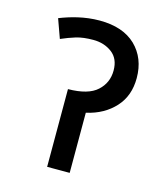

<svg xmlns="http://www.w3.org/2000/svg" viewBox="-98 -708 674 783"><g transform="rotate(15 239.0 -316.0)"><path d="M227.1 -631.8C163.1 -631.8 105.5 -615.2 60.1 -597.2L88.9 -517.1C109.9 -526.4 130.4 -533.7 150.4 -540C170.4 -545.9 194.3 -548.8 222.2 -548.8C252.9 -548.8 279.3 -540.5 301.3 -523.9C323.2 -507.3 334 -482.4 334 -449.2C334 -414.6 321.3 -385.7 296.4 -363.3C271.5 -340.3 230.5 -328.6 173.8 -328.1V0H269V-253.9C319.3 -265.1 358.9 -287.6 388.7 -320.3C418.5 -353 433.1 -394 433.1 -443.8C433.1 -500 415 -545.4 379.4 -580.1C343.3 -614.7 292.5 -631.8 227.1 -631.8Z"/></g></svg>

Font: Noto Reveo Sans
Style: Regular
Weight: 500
Designer: Monotype Design Team
Foundry: Monotype Imaging Inc.
Version: Version 2.007